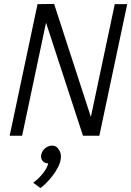

<svg xmlns="http://www.w3.org/2000/svg" viewBox="-20 -687 664 972"><path d="M213 -572 92 0H29L170 -666L254 -667L440 -95L561 -666H624L483 0H400ZM224 140Q205 140 195 127Q185 114 189 95Q192 82 200 72Q208 62 219.5 56Q231 50 243 50Q262 50 272.5 63Q283 76 279 95Q276 107 267.5 117.5Q259 128 248 134Q237 140 224 140ZM148 238Q175 219 197.5 190.5Q220 162 224 140L274 65Q290 85 288.5 109Q287 133 275 157Q263 181 246 203Q229 225 212.5 241Q196 257 185 265Z"/></svg>

Font: Epunda Sans Light
Style: Italic
Weight: 300
Italic angle: -12.0243°
Designer: Simon Atzbach
Foundry: typofactur
Version: Version 2.204